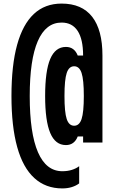

<svg xmlns="http://www.w3.org/2000/svg" viewBox="-20 -836 640 1072"><path d="M328 216Q235 216 171.5 158Q108 100 76 -15Q44 -130 44 -300Q44 -471 75.5 -585.5Q107 -700 169 -758Q231 -816 324 -816Q437 -816 494.5 -742.5Q552 -669 552 -526V-40H444V-74H414Q395 -26 348 -26Q289 -26 260.5 -93.5Q232 -161 232 -300Q232 -440 260.5 -507Q289 -574 348 -574Q395 -574 414 -526H444Q444 -617 413.5 -663.5Q383 -710 324 -710Q236 -710 191 -606.5Q146 -503 146 -300Q146 -92 192 14Q238 120 328 120Q357 120 381 112.5Q405 105 422 92V188Q405 201 381 208.5Q357 216 328 216ZM394 -134Q423 -134 435.5 -171.5Q448 -209 448 -300Q448 -391 435.5 -428.5Q423 -466 394 -466Q365 -466 352.5 -428.5Q340 -391 340 -300Q340 -209 352.5 -171.5Q365 -134 394 -134Z"/></svg>

Font: Martian Mono Condensed
Style: Regular
Weight: 400
Width: 3
Designer: Roman Shamin
Foundry: Evil Martians
Version: Version 1.000